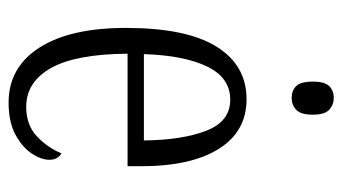

<svg xmlns="http://www.w3.org/2000/svg" viewBox="-195 -592 797 447"><g transform="rotate(90 203.5 -368.5)"><path d="M219 10Q137 10 91 -61.5Q45 -133 45 -263Q45 -404 88.5 -474Q132 -544 211 -544Q286 -544 326.5 -479.5Q367 -415 367 -298V-267H105Q106 -146 138.5 -88.5Q171 -31 229 -31Q271 -31 297.5 -56Q324 -81 337 -113Q343 -110 347.5 -103Q352 -96 352 -85Q352 -66 337.5 -44Q323 -22 293.5 -6Q264 10 219 10ZM307 -305Q306 -394 284.5 -450Q263 -506 212 -506Q161 -506 135 -452.5Q109 -399 106 -305ZM208 -649Q191 -649 180.5 -659.5Q170 -670 170 -698Q170 -726 180.5 -736.5Q191 -747 208 -747Q224 -747 235.5 -736.5Q247 -726 247 -698Q247 -670 235.5 -659.5Q224 -649 208 -649Z"/></g></svg>

Font: Noto Serif ExtraCondensed Light
Style: Regular
Weight: 300
Width: 2
Designer: Monotype Design Team
Foundry: Monotype Imaging Inc.
Version: Version 2.014; ttfautohint (v1.8.4.7-5d5b)